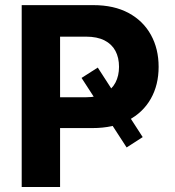

<svg xmlns="http://www.w3.org/2000/svg" viewBox="-20 -748 701 768"><path d="M371.1 -477.7 550.8 -199.6 486.5 -158.2 306.2 -436.3ZM66.8 0V-727.5H353.3Q436.1 -727.5 494.4 -696Q552.6 -664.6 583.5 -608.8Q614.5 -553 614.5 -480.7Q614.5 -408.2 583.2 -353Q552 -297.8 492.7 -266.7Q433.4 -235.7 349.6 -235.7H166.8V-359H324.4Q368.9 -359 398.1 -374.5Q427.3 -389.9 441.7 -417.4Q456.1 -444.8 456.1 -480.7Q456.1 -517.3 441.7 -544.4Q427.3 -571.5 398 -586.4Q368.8 -601.4 324 -601.4H220.3V0Z"/></svg>

Font: Inter V
Style: 
Weight: 400
Designer: Rasmus Andersson
Foundry: rsms
Version: Version 4.000;git-a3f224843